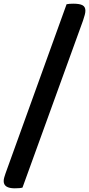

<svg xmlns="http://www.w3.org/2000/svg" viewBox="-77 -821 483 1041"><path d="M3 200Q-57 200 -57 161Q-57 151 -54 141Q-51 131 -47 119L284 -798Q298 -801 320 -801Q355 -801 370.5 -792.5Q386 -784 386 -763Q386 -753 382.5 -740Q379 -727 373 -709L45 196Q33 200 3 200Z"/></svg>

Font: Sansita Swashed Medium
Style: Regular
Weight: 500
Designer: Pablo Cosgaya
Foundry: Omnibus-Type
Version: Version 1.003; ttfautohint (v1.8.3)